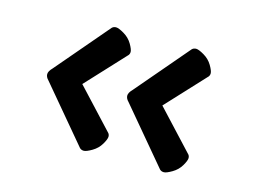

<svg xmlns="http://www.w3.org/2000/svg" viewBox="-71 -602 915 695"><g transform="rotate(15 386.5 -254.0)"><path d="M99 -236Q89 -246 89 -257Q89 -268 103 -282L271 -479Q277 -485 286.5 -485Q296 -485 316.5 -473Q337 -461 348.5 -441.5Q360 -422 360 -412.5Q360 -403 353 -397L221 -255L355 -111Q362 -105 362 -95.5Q362 -86 350.5 -66.5Q339 -47 318.5 -35Q298 -23 288.5 -23Q279 -23 273 -29ZM399 -236Q389 -246 389 -257Q389 -268 403 -282L571 -479Q577 -485 586.5 -485Q596 -485 616.5 -473Q637 -461 648.5 -441.5Q660 -422 660 -412.5Q660 -403 653 -397L521 -255L655 -111Q662 -105 662 -95.5Q662 -86 650.5 -66.5Q639 -47 618.5 -35Q598 -23 588.5 -23Q579 -23 573 -29Z"/></g></svg>

Font: Lilita One Rus
Style: Regular
Weight: 400
Designer: Juan Montoreano
Foundry: Juan Montoreano
Version: Version 1.002